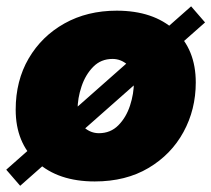

<svg xmlns="http://www.w3.org/2000/svg" viewBox="-30 -561 667 606"><path d="M269 11.7Q154.3 11.7 86.9 -49.3Q19.5 -110.4 19.5 -214.8Q19.5 -306.2 60.5 -376.5Q101.6 -446.8 173.6 -487.1Q245.6 -527.3 338.4 -527.3Q453.6 -527.3 520.8 -466.3Q587.9 -405.3 587.9 -300.8Q587.9 -215.3 549.1 -144.3Q510.3 -73.2 438.7 -30.8Q367.2 11.7 269 11.7ZM282.2 -140.6Q318.8 -140.6 343.5 -165.5Q368.2 -190.4 380.4 -227.8Q392.6 -265.1 392.6 -301.8Q392.6 -339.4 371.8 -357.2Q351.1 -375 325.2 -375Q288.6 -375 264.2 -350.1Q239.7 -325.2 227.3 -288.1Q214.8 -251 214.8 -213.9Q214.8 -176.8 235.6 -158.7Q256.3 -140.6 282.2 -140.6ZM33.7 25.4 -10.3 -25.4 573.2 -541 617.2 -490.2Z"/></svg>

Font: Inter Display Black
Style: Italic
Weight: 900
Italic angle: -9.39999°
Designer: Rasmus Andersson
Foundry: rsms
Version: Version 4.000;git-a52131595